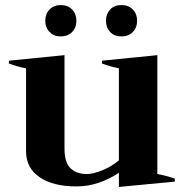

<svg xmlns="http://www.w3.org/2000/svg" viewBox="-20 -727 726 759"><path d="M159 -645Q159 -672 176 -689.5Q193 -707 220 -707Q248 -707 265 -689.5Q282 -672 282 -645Q282 -618 265 -600.5Q248 -583 220 -583Q193 -583 176 -600.5Q159 -618 159 -645ZM399 -645Q399 -672 415.5 -689.5Q432 -707 460 -707Q488 -707 505 -689.5Q522 -672 522 -645Q522 -618 505 -600.5Q488 -583 460 -583Q432 -583 415.5 -600.5Q399 -618 399 -645ZM671 -21V-9L450 12V-44Q415 -20 371.5 -5Q328 10 283 10Q190 10 136.5 -26.5Q83 -63 83 -129V-457Q49 -463 15 -476V-487L235 -509V-139Q235 -85 258.5 -62Q282 -39 324 -39Q348 -39 384 -53.5Q420 -68 450 -93V-457Q418 -463 383 -476V-487L602 -509V-39Q632 -34 671 -21Z"/></svg>

Font: Trirong
Style: Bold
Weight: 700
Designer: Katatrad Team
Foundry: CadsonDemak
Version: Version 1.001